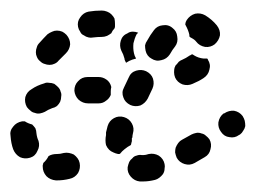

<svg xmlns="http://www.w3.org/2000/svg" viewBox="-38 -312 485 364"><path d="M264 25Q268 22 271 18Q274 13 274 8Q275 3 274 -1Q272 -11 263 -17Q254 -22 244 -20Q238 -18 234 -18Q232 -18 231 -18Q226 -19 221 -17Q216 -16 213 -12Q209 -9 207 -5Q205 0 204 5Q203 15 210 23Q217 31 227 32Q231 32 234 32Q244 32 256 29Q260 28 264 25ZM61 -19Q57 -18 54 -16Q50 -8 44 -3Q44 -1 43 1Q43 2 43 4Q43 14 50 22Q57 29 68 30Q69 30 70 30Q82 30 94 27Q104 25 110 16Q115 7 113 -3Q112 -8 109 -12Q106 -16 102 -19Q98 -21 93 -22Q88 -23 83 -22Q76 -20 70 -20Q69 -20 69 -20Q65 -20 61 -19ZM359 -48Q356 -52 352 -55Q349 -58 344 -59Q339 -61 334 -60Q329 -59 325 -57Q316 -52 307 -47Q303 -45 300 -41Q297 -37 295 -32Q294 -28 294 -23Q295 -18 297 -13Q302 -4 312 -1Q322 2 331 -3Q340 -8 350 -14Q359 -19 361 -29Q364 -39 359 -48ZM23 -76Q23 -76 23 -76Q15 -78 9 -82Q8 -82 6 -82Q5 -82 4 -82Q-7 -80 -13 -72Q-20 -64 -18 -54Q-17 -40 -13 -29Q-9 -19 0 -14Q9 -10 19 -13Q29 -16 33 -26Q38 -35 35 -45Q32 -51 31 -60Q31 -64 29 -69Q26 -73 23 -76ZM169 -28Q165 -32 163 -37Q162 -41 162 -46Q162 -51 163 -56Q163 -59 163 -61Q164 -66 166 -73Q169 -83 178 -88Q187 -93 197 -90Q207 -87 212 -78Q217 -69 214 -59Q213 -55 213 -52V-51Q212 -51 212 -50Q212 -47 212 -45Q212 -43 211 -41Q211 -39 210 -37Q204 -34 198 -29Q193 -25 190 -21Q189 -20 188 -20Q187 -20 186 -20Q181 -21 177 -23Q172 -25 169 -28ZM427 -73Q427 -78 426 -83Q425 -87 422 -92Q416 -100 406 -102Q396 -103 387 -97H386Q378 -91 376 -80Q375 -70 381 -62Q387 -53 397 -52Q407 -50 415 -56L417 -57Q421 -60 423 -64Q426 -68 427 -73ZM76 -119Q78 -124 78 -129Q79 -134 77 -138Q76 -143 72 -147Q69 -150 65 -153Q60 -155 55 -155Q50 -156 46 -154Q32 -150 22 -143Q13 -138 10 -128Q8 -118 13 -109Q16 -105 20 -102Q23 -99 28 -98Q33 -96 38 -97Q43 -98 47 -100Q53 -104 61 -107Q66 -108 70 -111Q74 -115 76 -119ZM209 -113Q218 -109 228 -112Q237 -116 242 -125L251 -144Q255 -153 252 -163Q249 -172 239 -177Q230 -181 220 -178Q210 -175 206 -165L197 -146Q192 -137 196 -127Q199 -118 209 -113ZM149 -116H143Q136 -116 129 -116Q119 -116 111 -123Q104 -130 103 -140Q103 -151 110 -158Q117 -166 128 -166Q135 -166 143 -166H149Q157 -166 164 -161Q171 -156 173 -147Q172 -143 172 -139Q172 -135 172 -132Q169 -125 163 -121Q157 -116 149 -116ZM324 -208Q325 -209 327 -209Q328 -208 330 -207Q338 -202 348 -201Q351 -201 355 -201Q355 -200 356 -200Q356 -199 356 -199Q362 -190 359 -180Q357 -170 348 -164Q339 -158 327 -153Q318 -149 308 -152Q298 -156 294 -165Q292 -170 292 -175Q292 -180 293 -184Q294 -185 294 -186Q294 -187 295 -188Q298 -191 301 -195Q302 -196 304 -197Q305 -198 306 -198Q315 -202 322 -207Q323 -207 324 -208ZM88 -246Q84 -250 80 -252Q75 -254 70 -254Q65 -254 61 -252Q56 -250 52 -247Q45 -240 37 -231Q33 -227 32 -223Q30 -218 30 -213Q30 -208 32 -204Q34 -199 38 -196Q42 -192 46 -191Q51 -189 56 -189Q61 -189 65 -191Q70 -193 73 -197Q81 -205 87 -211Q94 -218 95 -228Q95 -238 88 -246ZM191 -235Q194 -245 204 -249Q208 -252 214 -252Q219 -252 224 -250Q222 -248 221 -247Q217 -239 215 -230Q214 -220 216 -211Q217 -206 220 -201Q216 -200 213 -199Q207 -197 201 -193Q200 -195 199 -197Q198 -199 198 -201Q196 -209 192 -216Q188 -225 191 -235ZM238 -216Q239 -211 242 -207Q245 -203 249 -201Q258 -195 268 -198Q278 -200 284 -209Q289 -218 294 -224Q300 -232 298 -243Q297 -253 289 -259Q281 -266 270 -264Q260 -263 254 -255Q247 -246 241 -235Q238 -231 237 -226Q237 -221 238 -216ZM351 -283Q364 -275 373 -264Q380 -255 379 -245Q377 -235 369 -228Q361 -222 351 -223Q340 -225 334 -233Q331 -237 325 -240Q324 -241 323 -241Q322 -242 321 -243Q321 -244 321 -246Q319 -255 314 -264Q314 -265 313 -266Q314 -268 314 -270Q315 -272 316 -274Q322 -283 332 -286Q342 -288 351 -283ZM155 -242Q147 -242 139 -241Q134 -240 130 -241Q125 -242 121 -245Q116 -247 114 -252Q111 -256 110 -261Q108 -271 114 -279Q120 -288 130 -290Q142 -292 155 -292Q160 -292 165 -290Q170 -288 173 -285Q177 -281 179 -277Q180 -272 180 -267Q180 -265 180 -262Q180 -260 179 -258Q175 -254 173 -249Q169 -246 165 -244Q160 -242 155 -242Z"/></svg>

Font: FRB American Cursive Guidelines Dashed Black
Style: Bold Italic
Weight: 900
Italic angle: -25°
Version: Version 2.0;Modular Font Editor K font №1